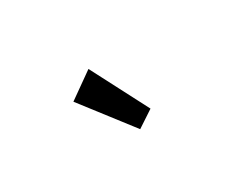

<svg xmlns="http://www.w3.org/2000/svg" viewBox="-42 -836 583 470"><g transform="rotate(-30 250.0 -600.5)"><path d="M254 -505 146 -645 218 -696 301 -536Z"/></g></svg>

Font: Inconsolata SemiBold
Style: Regular
Weight: 600
Monospace: yes
Designer: Raph Levien, Cyreal, Brenton Simpson
Foundry: Raph Levien, Cyreal, Google
Version: Version 3.100; ttfautohint (v1.8.4.7-5d5b)